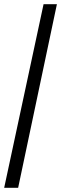

<svg xmlns="http://www.w3.org/2000/svg" viewBox="-20 -780 293 921"><path d="M0 121 189 -760H253L67 121Z"/></svg>

Font: Noto Serif Bengali Condensed ExtraBold
Style: Regular
Weight: 800
Width: 3
Designer: Juan Bruce, Universal Thirst, Indian Type Foundry and the Monotype Design Team.
Foundry: Monotype Imaging Inc.
Version: Version 2.003; ttfautohint (v1.8.4.7-5d5b)